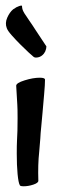

<svg xmlns="http://www.w3.org/2000/svg" viewBox="-20 -648 215 677"><path d="M39.1 -106.4Q39.1 -136.7 40 -153.3Q42 -182.6 42 -231.4Q42 -265.6 41 -279.3L37.1 -345.7Q37.1 -355.5 66.9 -364.7Q96.7 -374 120.1 -374Q138.7 -374 138.7 -367.2Q138.7 -349.6 135.7 -316.4Q132.8 -283.2 129.9 -250Q127.9 -225.6 125.5 -202.1Q123 -178.7 122.1 -159.2L118.2 -112.3Q113.3 -68.4 115.2 -10.7Q115.2 -2.9 97.7 2.9Q80.1 8.8 63.5 8.8Q50.8 8.8 49.8 4.9Q44.9 -3.9 42 -34.2Q39.1 -64.5 39.1 -106.4ZM37.1 -622.1Q42 -624 47.4 -626.5Q52.7 -628.9 57.6 -627.9Q57.6 -617.2 62 -608.4Q66.4 -599.6 72.3 -591.8L84 -574.2Q91.8 -563.5 105.5 -542Q119.1 -520.5 143.6 -484.4Q143.6 -476.6 139.6 -466.8Q137.7 -462.9 134.8 -459Q126 -448.2 114.3 -445.8Q102.5 -443.4 97.7 -448.2Q94.7 -450.2 81.1 -462.9Q67.4 -475.6 51.3 -491.7Q35.2 -507.8 21 -523.9Q6.8 -540 3.9 -548.8Q-2.9 -566.4 5.4 -585.4Q13.7 -604.5 26.4 -615.2Q32.2 -618.2 37.1 -622.1Z"/></svg>

Font: BKP Parklife Text
Style: Regular
Weight: 400
Designer: Font Diner, Inc.; LA MECHKY PLUS GmbH
Foundry: Font Diner, Inc.; LA MECHKY PLUS GmbH
Version: Version 1.007